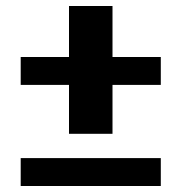

<svg xmlns="http://www.w3.org/2000/svg" viewBox="-20 -620 605 640"><path d="M210 -337H49V-430H210V-600H355V-430H516V-337H355V-174H210ZM49 -93H516V0H49Z"/></svg>

Font: Maitree
Style: Bold
Weight: 700
Designer: CadsonDemak Team
Foundry: CadsonDemak
Version: Version 1.002